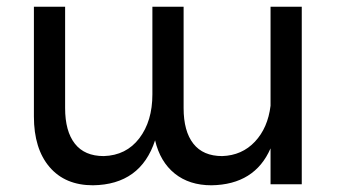

<svg xmlns="http://www.w3.org/2000/svg" viewBox="-20 -549 1011 572"><path d="M879 -529V0H786V-107Q739 1 610 3Q544 3 500.5 -32Q457 -67 442 -131Q399 1 257 3Q174 3 127.5 -51.5Q81 -106 81 -202V-529H174V-227Q174 -158 203 -121Q232 -84 289 -84Q356 -86 395 -137Q434 -188 434 -268V-529H527V-227Q527 -158 556 -121Q585 -84 642 -84Q701 -86 739.5 -127Q778 -168 786 -234V-529Z"/></svg>

Font: Montserrat arm2
Style: Regular
Weight: 400
Designer: Julieta Ulanovsky
Foundry: Julieta Ulanovsky
Version: Version 6.000